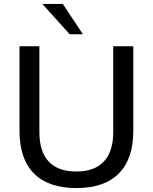

<svg xmlns="http://www.w3.org/2000/svg" viewBox="-20 -947 775 975"><path d="M79 -283V-712H180V-276Q180 -177 227.5 -126.5Q275 -76 368 -76Q460 -76 507.5 -127Q555 -178 555 -276V-712H657V-283Q657 -140 583.5 -66Q510 8 368 8Q226 8 152.5 -66Q79 -140 79 -283ZM334 -773 195 -927H299L401 -773Z"/></svg>

Font: Muli SemiBold
Style: Regular
Weight: 600
Designer: Vernon Adams
Foundry: Vernon Adams
Version: Version 2.000